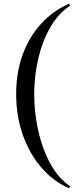

<svg xmlns="http://www.w3.org/2000/svg" viewBox="-20 -820 402 1010"><path d="M349 159.5 343 170Q261.5 135 198.8 62.8Q136 -9.5 100.5 -109Q65 -208.5 65 -325Q65 -441.5 100.5 -536Q136 -630.5 198.8 -697.8Q261.5 -765 343 -800L349 -790Q287 -750 245 -677Q203 -604 181.5 -512.5Q160 -421 160 -325Q160 -253 172 -180Q184 -107 208 -40.8Q232 25.5 267.2 77.5Q302.5 129.5 349 159.5Z"/></svg>

Font: Bodoni* 16
Style: Regular
Weight: 400
Version: Version 2.2